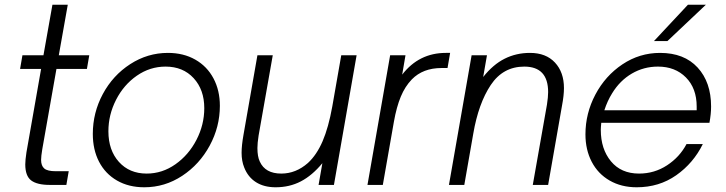

<svg xmlns="http://www.w3.org/2000/svg" viewBox="-20 -783 3073 813"><path d="M191 0Q137 0 112 -19Q87 -38 87 -87Q87 -105 92 -138L154 -491H65L75 -549H164L202 -763H267L229 -549H358L348 -491H219L159 -151Q154 -121 154 -106Q154 -81 167.5 -69.5Q181 -58 216 -58H271L261 0Z M373 -216Q373 -306 415.5 -385Q458 -464 531.5 -511.5Q605 -559 691 -559Q757 -559 807 -530.5Q857 -502 884 -451Q911 -400 911 -335Q911 -246 868 -166.5Q825 -87 751.5 -38.5Q678 10 591 10Q525 10 475.5 -18.5Q426 -47 399.5 -98Q373 -149 373 -216ZM845 -325Q845 -403 800 -452Q755 -501 681 -501Q615 -501 559.5 -462.5Q504 -424 471.5 -360.5Q439 -297 439 -227Q439 -147 483.5 -97.5Q528 -48 601 -48Q667 -48 723 -87.5Q779 -127 812 -191Q845 -255 845 -325Z M1014 -74Q1003 -101 1003 -136Q1003 -167 1011 -212L1070 -549H1135L1075 -209Q1070 -177 1070 -156Q1070 -120 1080 -99Q1103 -48 1171 -48Q1233 -48 1284 -93Q1321 -127 1346 -185Q1371 -243 1387 -332L1425 -549H1490L1394 0H1329L1345 -92Q1302 -40 1254 -15Q1206 10 1147 10Q1098 10 1064 -11.5Q1030 -33 1014 -74Z M1886 -559 1875 -495H1850Q1771 -495 1724 -447Q1695 -417 1677 -373.5Q1659 -330 1648 -268L1601 0H1536L1632 -549H1697L1683 -467Q1754 -559 1868 -559Z M1881 0 1977 -549H2042L2026 -457Q2068 -510 2117 -534.5Q2166 -559 2224 -559Q2292 -559 2330 -518Q2368 -477 2368 -410Q2368 -379 2360 -337L2301 0H2236L2296 -340Q2301 -372 2301 -393Q2301 -501 2200 -501Q2110 -501 2058 -423Q2006 -345 1984 -217L1946 0Z M2459 -214Q2459 -303 2501 -382.5Q2543 -462 2615.5 -510.5Q2688 -559 2775 -559Q2877 -559 2934 -497Q2991 -435 2991 -332Q2991 -300 2984 -263H2526Q2524 -243 2524 -233Q2524 -152 2567 -100Q2610 -48 2686 -48Q2751 -48 2804.5 -83Q2858 -118 2887 -173H2956Q2916 -92 2843.5 -41Q2771 10 2676 10Q2611 10 2561.5 -18.5Q2512 -47 2485.5 -98Q2459 -149 2459 -214ZM2930 -316V-332Q2930 -409 2884.5 -455Q2839 -501 2766 -501Q2706 -501 2655.5 -471.5Q2605 -442 2572 -388Q2552 -356 2539 -316ZM2806 -609H2749L2893 -763H2969Z"/></svg>

Font: Open Sauce One Light Italic
Style: Regular
Weight: 300
Italic angle: -10°
Designer: Alfredo Marco Pradil
Foundry: Creative Sauce Fz LLC
Version: Version 1.477